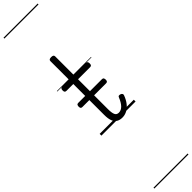

<svg xmlns="http://www.w3.org/2000/svg" viewBox="-576 -1025 1539 1539"><g transform="rotate(-45 193.5 -255.0)"><path d="M222 17Q193 17 173 5Q153 -7 143 -33Q133 -59 133 -101V-452H56Q45 -452 40.5 -457.5Q36 -463 36 -475Q36 -488 40.5 -494Q45 -500 56 -500H133V-711Q133 -721 139.5 -725.5Q146 -730 160 -730Q174 -730 180.5 -725.5Q187 -721 187 -711V-500H323Q334 -500 338.5 -494Q343 -488 343 -475Q343 -463 338.5 -457.5Q334 -452 323 -452H187V-113Q187 -71 196 -51Q205 -31 229 -31Q255 -31 276.5 -52.5Q298 -74 316 -118Q319 -127 326 -128Q333 -129 343 -126Q353 -122 356.5 -115Q360 -108 357 -101Q343 -63 322.5 -37Q302 -11 276.5 3Q251 17 222 17ZM54 -270Q43 -270 39 -276Q35 -282 35 -292Q35 -303 39 -310Q43 -317 54 -317H323Q334 -317 338 -310Q342 -303 342 -292Q342 -282 338 -276Q334 -270 323 -270ZM0 590H387V600H0ZM0 -20H387V0H0ZM0 -505H387V-500H0ZM0 -1110H387V-1100H0Z"/></g></svg>

Font: Playwrite FR Moderne Guides
Style: Regular
Weight: 400
Designer: Veronika Burian, José Scaglione
Foundry: TypeTogether
Version: Version 1.003